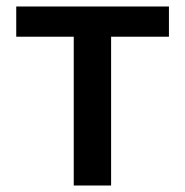

<svg xmlns="http://www.w3.org/2000/svg" viewBox="-20 -571 569 591"><path d="M207 0H322V-458H500V-551H30V-458H207Z"/></svg>

Font: Noto Sans CJK HK Medium
Style: Regular
Weight: 500
Designer: Ryoko NISHIZUKA 西塚涼子 (kana, bopomofo & ideographs); Paul D. Hunt (Latin, Greek & Cyrillic); Sandoll Communications 산돌커뮤니
Foundry: Adobe
Version: Version 2.004;hotconv 1.0.118;makeotfexe 2.5.65603